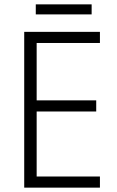

<svg xmlns="http://www.w3.org/2000/svg" viewBox="-20 -860 534 880"><path d="M400 -840H144V-794H400ZM438 0V-51H148V-349H421V-400H148V-663H438V-714H91V0Z"/></svg>

Font: Noto Sans SemiCondensed Light
Style: Regular
Weight: 300
Width: 4
Designer: Monotype Design Team
Foundry: Monotype Imaging Inc.
Version: Version 2.013